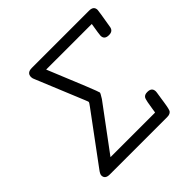

<svg xmlns="http://www.w3.org/2000/svg" viewBox="-159 -755 899 899"><g transform="rotate(-45 290.5 -305.5)"><path d="M45 -25Q45 -34 58 -51L234 -289Q247 -306 247 -310Q247 -312 240 -329L144 -562Q138 -574 138 -583Q138 -611 171 -611H550Q581 -611 581 -585Q581 -578 566 -490Q563 -464 536 -464H535Q505 -464 505 -490Q505 -498 515 -558H213Q315 -312 315 -304Q315 -300 300 -276L136 -55H431Q432 -56 434.5 -74.5Q437 -93 441 -113.5Q445 -134 449 -139Q456 -149 473 -149H474Q504 -149 504 -122Q504 -120 503.5 -117Q503 -114 503 -113Q501 -99 498.5 -84Q496 -69 495 -60.5Q494 -52 492 -42Q490 -32 489 -27Q488 -22 486 -16.5Q484 -11 481.5 -8.5Q479 -6 475.5 -4Q472 -2 467.5 -1Q463 0 457 0H76Q45 0 45 -25Z"/></g></svg>

Font: CMU Typewriter Text
Style: LightOblique
Weight: 200
Italic angle: -9.46001°
Version: Version 0.7.0